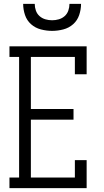

<svg xmlns="http://www.w3.org/2000/svg" viewBox="-20 -975 540 995"><path d="M29 0V-55H79V-680H29V-735H429V-590H368V-680H140V-410H361V-355H140V-55H368V-145H429V0ZM250 -815Q221 -815 192 -822.5Q163 -830 141 -849.5Q119 -869 109.5 -897.5Q100 -926 100 -955H160Q160 -937 166 -920Q172 -903 185 -891.5Q198 -880 215 -875Q232 -870 250 -870Q268 -870 285 -875Q302 -880 315 -891.5Q328 -903 334 -920Q340 -937 340 -955H400Q400 -926 390.5 -897.5Q381 -869 359 -849.5Q337 -830 308 -822.5Q279 -815 250 -815Z"/></svg>

Font: Iosevka Curly Slab Light
Style: Regular
Weight: 300
Monospace: yes
Designer: Belleve Invis
Foundry: Belleve Invis
Version: Version 22.1.2; ttfautohint (v1.8.4)